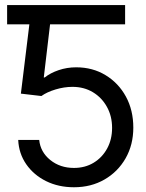

<svg xmlns="http://www.w3.org/2000/svg" viewBox="-20 -748 590 777"><path d="M167 -727.5V-649.4H8.8V-727.5ZM279.3 9.8Q216.8 9.8 166.7 -14.9Q116.7 -39.6 86.4 -83Q56.2 -126.5 53.7 -181.6H138.7Q143.6 -132.8 183.3 -100.6Q223.1 -68.4 279.3 -68.4Q324.2 -68.4 358.9 -89.4Q393.6 -110.4 413.6 -147Q433.6 -183.6 433.6 -230.5Q433.6 -277.8 412.8 -315.4Q392.1 -353 356 -374.8Q319.8 -396.5 273.4 -396.5Q239.7 -396.5 204.8 -386Q169.9 -375.5 147.5 -359.4L64.5 -369.1L108.4 -727.5H486.3V-649.4H182.6L157.2 -434.6H161.1Q183.6 -452.6 217.3 -464.1Q251 -475.6 288.1 -475.6Q355 -475.6 407.2 -443.8Q459.5 -412.1 489.5 -357.2Q519.5 -302.2 519.5 -231.4Q519.5 -162.1 488.3 -107.4Q457 -52.7 402.8 -21.5Q348.6 9.8 279.3 9.8Z"/></svg>

Font: Inter Tight
Style: Regular
Weight: 400
Designer: Rasmus Andersson
Foundry: rsms
Version: Version 3.002